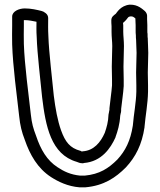

<svg xmlns="http://www.w3.org/2000/svg" viewBox="-20 -778 686 821"><path d="M32 -588C35 -494 52 -369 62 -281C66 -242 73 -213 86 -180C108 -116 141 -58 198 -21C229 -1 270 19 320 23H345C425 16 475 -19 518 -62C560 -107 587 -160 598 -234V-236C602 -283 612 -333 613 -386V-414C613 -434 612 -451 612 -468C612 -494 614 -524 614 -552C614 -575 612 -591 612 -609V-613C611 -618 611 -622 611 -629V-633C610 -636 610 -641 610 -647V-671C610 -680 609 -689 609 -696V-711C609 -717 605 -726 599 -731C590 -738 570 -759 536 -758H534C495 -754 479 -723 475 -719C466 -712 456 -706 456 -691C456 -683 456 -678 457 -666V-642C457 -619 460 -600 460 -581C460 -553 458 -523 458 -493C458 -473 459 -456 459 -438V-413C457 -384 451 -346 448 -315V-308L447 -304C447 -303 446 -300 446 -298C446 -298 446 -296 445 -293C445 -292 444 -290 444 -288C443 -257 436 -233 428 -210C410 -169 381 -134 334 -131C333 -131 333 -131 330 -130C330 -130 329 -131 328 -131C327 -132 325 -133 324 -133C279 -145 259 -171 241 -221C226 -263 217 -314 210 -369C204 -433 189 -555 187 -621C185 -657 186 -670 186 -701C186 -709 182 -717 175 -722L166 -728C164 -729 161 -730 158 -731C138 -736 113 -742 86 -742C62 -742 32 -730 32 -707V-667C32 -640 31 -624 32 -588ZM82 -590C81 -624 82 -638 82 -667V-692H86C103 -692 121 -688 136 -685C136 -664 135 -648 137 -619C139 -549 154 -427 160 -363C175 -238 198 -118 308 -86C315 -83 323 -80 331 -80H336L339 -81C414 -87 453 -144 474 -191V-192C483 -217 492 -246 494 -283C495 -286 496 -292 496 -293C497 -296 498 -300 498 -304V-312C501 -342 507 -377 509 -410V-438C509 -458 508 -475 508 -493C508 -521 510 -551 510 -581C510 -604 507 -625 507 -642V-670C507 -674 506 -677 506 -680C531 -701 523 -706 539 -708C548 -708 551 -706 559 -699V-696C559 -685 560 -676 560 -671V-647C560 -642 560 -633 561 -627C561 -621 561 -614 562 -607C562 -585 564 -571 564 -552C564 -526 562 -496 562 -468C562 -449 563 -432 563 -414V-386C562 -339 552 -290 548 -241C538 -176 516 -133 482 -96C444 -58 406 -33 342 -27H323C282 -31 253 -45 226 -63C181 -92 154 -138 134 -198C122 -229 116 -251 112 -287C102 -377 85 -500 82 -590Z"/></svg>

Font: Hussar Pisanka
Style: Out
Weight: 400
Designer: Robert Jablonski
Foundry: Cannot Into Space Fonts
Version: Version 1.070